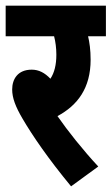

<svg xmlns="http://www.w3.org/2000/svg" viewBox="-20 -642 394 678"><path d="M327 -54C273 -112 219 -180 183 -232C254 -270 300 -331 300 -431C300 -466 296 -493 291 -514H354V-622H0V-514H171C176 -495 179 -472 179 -449C179 -413 172 -385 158 -364C138 -385 117 -396 92 -396C43 -396 23 -363 23 -326C23 -296 35 -265 59 -224C94 -164 150 -82 231 16Z"/></svg>

Font: Noto Sans ExtraCondensed
Style: Bold Italic
Weight: 700
Width: 2
Italic angle: -12°
Designer: Monotype Design Team
Foundry: Monotype Imaging Inc.
Version: Version 2.013